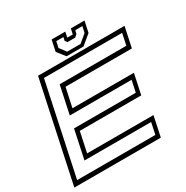

<svg xmlns="http://www.w3.org/2000/svg" viewBox="-199 -1010 1135 1169"><g transform="rotate(-30 368.5 -425.0)"><path d="M-9.5 0 139.5 -700H747.5L717.5 -558.5H251L222 -424H654L624 -282.5H192L162 -141.5H628.5L598.5 0ZM28 -31H578L595 -112H126.5L169 -313H603L620.5 -394H186L227.5 -589.5H696.5L713.5 -670.5H164ZM349.5 -716 305 -772 321.5 -850H417.5L409.5 -812H448.5L456.5 -850H552.5L536 -772L468.5 -716ZM366.5 -738.5H460.5L515 -784L524.5 -827H474.5L469 -803.5L451.5 -788H397L386 -803.5L391 -827H341L332 -784Z"/></g></svg>

Font: Tourney Expanded Light
Style: Italic
Weight: 300
Width: 7
Italic angle: -12°
Designer: Tyler Finck
Foundry: Etcetera Type Co
Version: Version 1.010; ttfautohint (v1.8.3)